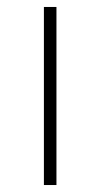

<svg xmlns="http://www.w3.org/2000/svg" viewBox="-20 -531 288 551"><path d="M106 0V-511H142V0Z"/></svg>

Font: Overpass Thin
Style: Regular
Weight: 250
Designer: Delve Withrington, Dave Bailey, Thomas Jockin
Foundry: Delve Fonts LLC
Version: Version 4.000